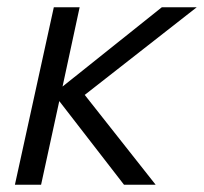

<svg xmlns="http://www.w3.org/2000/svg" viewBox="-20 -508 561 528"><path d="M21 0 128 -488H199L152 -270L425 -488H521L213 -247L408 0H321L143 -230L93 0Z"/></svg>

Font: Red Hat Text
Style: Italic
Weight: 400
Italic angle: -12°
Designer: Pentagram / MCKL
Foundry: Pentagram / MCKL
Version: Version 1.005; Red Hat Text Italic